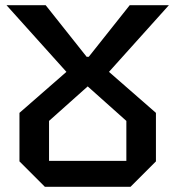

<svg xmlns="http://www.w3.org/2000/svg" viewBox="-20 -720 676 740"><path d="M153 0 55 -98V-285L236 -443L5 -700H156L314 -501H322L480 -700H631L400 -443L581 -285V-98L483 0ZM169 -100H467V-254L318 -387L169 -254Z"/></svg>

Font: Tektur Medium
Style: Regular
Weight: 500
Designer: Adam Jagosz
Foundry: Adam Jagosz
Version: Version 1.005;gftools[0.9.30]